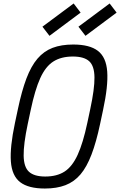

<svg xmlns="http://www.w3.org/2000/svg" viewBox="-20 -1070 690 1104"><path d="M238 14Q143.5 14 96 -22.5Q48.5 -59 42.5 -141.5Q36.5 -224 66 -363L83 -443Q105 -547.5 132 -618.8Q159 -690 195.5 -732.8Q232 -775.5 282.2 -794.8Q332.5 -814 401 -814Q495.5 -814 543 -777.5Q590.5 -741 596.5 -658.5Q602.5 -576 572.5 -437L555.5 -357Q533.5 -253 506.2 -181.5Q479 -110 442.8 -67.2Q406.5 -24.5 356.2 -5.2Q306 14 238 14ZM240 -55Q307 -55 351.2 -83.5Q395.5 -112 426.5 -179.8Q457.5 -247.5 482 -363L499 -443Q524 -559.5 523.2 -625.2Q522.5 -691 492.8 -718Q463 -745 399 -745Q332 -745 287 -716.5Q242 -688 211.5 -620.8Q181 -553.5 156.5 -437L139.5 -357Q115 -241 116 -175Q117 -109 147 -82Q177 -55 240 -55ZM471.5 -864 431 -916.5 610.5 -1050 650.5 -997.5ZM264.5 -864 224 -916.5 403.5 -1050 443.5 -997.5Z"/></svg>

Font: Victor Mono Thin
Style: Italic
Weight: 100
Italic angle: -12°
Monospace: yes
Designer: Rune Bjørnerås
Version: Version 1.561;gftools[0.9.30]